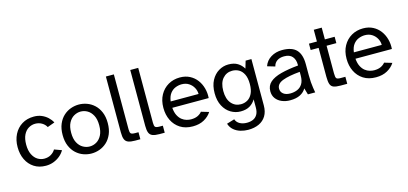

<svg xmlns="http://www.w3.org/2000/svg" viewBox="-73 -1236 4153 1956"><g transform="rotate(-15 2004.0 -258.0)"><path d="M267 12Q196 12 144 -21.5Q92 -55 64 -113Q36 -171 36 -246Q36 -320 65.5 -378.5Q95 -437 149 -470.5Q203 -504 276 -504Q321 -504 357 -488.5Q393 -473 420 -448Q447 -423 463 -392L386 -364Q370 -394 339 -412Q308 -430 270 -430Q233 -430 200 -410.5Q167 -391 147 -350.5Q127 -310 127 -247Q127 -185 147.5 -143.5Q168 -102 200.5 -82Q233 -62 270 -62Q311 -62 341.5 -80.5Q372 -99 388 -127L465 -99Q447 -67 417 -42Q387 -17 349 -2.5Q311 12 267 12Z M749 12Q706 12 664 -3Q622 -18 587.5 -49.5Q553 -81 532 -130Q511 -179 511 -246Q511 -313 532 -362Q553 -411 587.5 -442.5Q622 -474 664 -489Q706 -504 749 -504Q792 -504 834 -489Q876 -474 910.5 -442.5Q945 -411 966 -362Q987 -313 987 -246Q987 -179 966 -130Q945 -81 910.5 -49.5Q876 -18 834 -3Q792 12 749 12ZM749 -62Q787 -62 820.5 -81.5Q854 -101 875.5 -141.5Q897 -182 897 -246Q897 -310 875.5 -350.5Q854 -391 820.5 -410.5Q787 -430 749 -430Q712 -430 678 -410.5Q644 -391 622.5 -350.5Q601 -310 601 -246Q601 -182 622.5 -141.5Q644 -101 678 -81.5Q712 -62 749 -62Z M1210 0Q1164 0 1138 -10Q1112 -20 1101.5 -45.5Q1091 -71 1091 -118V-708H1175V-128Q1175 -96 1184.5 -85Q1194 -74 1231 -74H1265V0Z M1467 0Q1421 0 1395 -10Q1369 -20 1358.5 -45.5Q1348 -71 1348 -118V-708H1432V-128Q1432 -96 1441.5 -85Q1451 -74 1488 -74H1522V0Z M1817 12Q1739 12 1685 -22.5Q1631 -57 1602.5 -115.5Q1574 -174 1574 -247Q1574 -326 1606 -383.5Q1638 -441 1692.5 -472.5Q1747 -504 1815 -504Q1874 -504 1919 -480.5Q1964 -457 1993.5 -417.5Q2023 -378 2036.5 -328Q2050 -278 2046 -225H1662Q1666 -176 1682.5 -144Q1699 -112 1722 -94Q1745 -76 1770.5 -69Q1796 -62 1817 -62Q1859 -62 1887.5 -75.5Q1916 -89 1933 -111L2014 -87Q1987 -44 1937 -16Q1887 12 1817 12ZM1663 -292H1957Q1957 -327 1939.5 -359Q1922 -391 1890.5 -411.5Q1859 -432 1815 -432Q1782 -432 1749.5 -419Q1717 -406 1693.5 -375.5Q1670 -345 1663 -292Z M2353 192Q2313 192 2273 180.5Q2233 169 2202.5 143Q2172 117 2159 76L2241 51Q2252 84 2283.5 101.5Q2315 119 2359 119Q2396 119 2424 106.5Q2452 94 2468.5 66Q2485 38 2485 -9V-94Q2462 -55 2424 -32Q2386 -9 2327 -9Q2272 -9 2224 -37.5Q2176 -66 2146.5 -121.5Q2117 -177 2117 -256Q2117 -336 2146.5 -391Q2176 -446 2224 -475Q2272 -504 2327 -504Q2386 -504 2424 -480.5Q2462 -457 2485 -418L2508 -496H2569V-8Q2569 58 2542 102.5Q2515 147 2466.5 169.5Q2418 192 2353 192ZM2348 -79Q2386 -79 2417.5 -97Q2449 -115 2468.5 -154Q2488 -193 2488 -256Q2488 -319 2468.5 -358Q2449 -397 2417.5 -414.5Q2386 -432 2348 -432Q2287 -432 2247.5 -386.5Q2208 -341 2208 -256Q2208 -171 2247.5 -125Q2287 -79 2348 -79Z M2843 12Q2796 12 2756.5 -4.5Q2717 -21 2693.5 -52.5Q2670 -84 2670 -129Q2670 -188 2711 -224Q2752 -260 2828.5 -280Q2905 -300 3011 -310V-319Q3011 -372 2983.5 -404.5Q2956 -437 2897 -437Q2851 -437 2822 -416.5Q2793 -396 2785 -360L2704 -384Q2724 -441 2775.5 -472.5Q2827 -504 2894 -504Q2997 -504 3044 -454.5Q3091 -405 3091 -303V-187Q3091 -146 3093.5 -112.5Q3096 -79 3100.5 -51.5Q3105 -24 3109 0H3032L3012 -68Q2991 -31 2949.5 -9.5Q2908 12 2843 12ZM2862 -55Q2902 -55 2936 -69Q2970 -83 2990.5 -115.5Q3011 -148 3011 -204V-243Q2893 -233 2828 -208Q2763 -183 2763 -131Q2763 -97 2789.5 -76Q2816 -55 2862 -55Z M3377 0Q3330 0 3304.5 -9.5Q3279 -19 3269.5 -46Q3260 -73 3260 -124V-429H3176V-496H3260V-620H3344V-496H3447V-429H3344V-138Q3344 -96 3353.5 -85Q3363 -74 3395 -74H3447V0Z M3749 12Q3671 12 3617 -22.5Q3563 -57 3534.5 -115.5Q3506 -174 3506 -247Q3506 -326 3538 -383.5Q3570 -441 3624.5 -472.5Q3679 -504 3747 -504Q3806 -504 3851 -480.5Q3896 -457 3925.5 -417.5Q3955 -378 3968.5 -328Q3982 -278 3978 -225H3594Q3598 -176 3614.5 -144Q3631 -112 3654 -94Q3677 -76 3702.5 -69Q3728 -62 3749 -62Q3791 -62 3819.5 -75.5Q3848 -89 3865 -111L3946 -87Q3919 -44 3869 -16Q3819 12 3749 12ZM3595 -292H3889Q3889 -327 3871.5 -359Q3854 -391 3822.5 -411.5Q3791 -432 3747 -432Q3714 -432 3681.5 -419Q3649 -406 3625.5 -375.5Q3602 -345 3595 -292Z"/></g></svg>

Font: Atkinson Hyperlegible Next
Style: Regular
Weight: 400
Designer: Elliott Scott, Megan Eiswerth, Linus Boman, Theodore Petrosky, Letters from Sweden
Foundry: Applied Design Works, Letters from Sweden
Version: Version 2.001